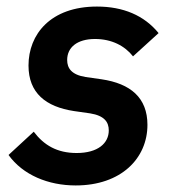

<svg xmlns="http://www.w3.org/2000/svg" viewBox="-20 -554 529 586"><path d="M211 12C350 12 430 -71 430 -173C430 -256 378 -299 290 -312L241 -319C198 -326 185 -346 185 -371C185 -409 215 -435 270 -435C321 -435 361 -414 386 -382L464 -453C420 -507 356 -534 276 -534C134 -534 67 -449 67 -354C67 -270 120 -228 206 -215L255 -208C299 -201 312 -181 312 -156C312 -117 279 -87 214 -87C154 -87 114 -111 83 -152L6 -81C50 -20 127 12 211 12Z"/></svg>

Font: Braiins Sans SemiBold
Style: Italic
Weight: 600
Italic angle: -11.31°
Designer: Mike Abbink, Paul van der Laan, Pieter van Rosmalen, Jiri Chlebus, Lubos Buracinsky
Foundry: Bold Monday, Sudetype
Version: Version 1.000;hotconv 1.0.109;makeotfexe 2.5.65596